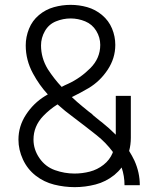

<svg xmlns="http://www.w3.org/2000/svg" viewBox="-20 -763 615 791"><path d="M288 8Q245 8 203 -2.5Q161 -13 127 -39.5Q93 -66 74.5 -106Q56 -146 56 -188Q56 -243 87 -290.5Q118 -338 165 -367L177 -374Q142 -412 116 -460Q86 -515 86 -576Q86 -611 99.5 -644.5Q113 -678 140.5 -701Q168 -724 202 -733.5Q236 -743 271 -743Q306 -743 339.5 -733.5Q373 -724 400.5 -701Q428 -678 441.5 -645.5Q455 -613 455 -578Q455 -523 423.5 -475.5Q392 -428 345 -400Q311 -380 276 -363Q297 -343 319 -325L346 -303L354 -297L358 -294L365 -287L392 -265L400 -259Q430 -235 457 -208V-368H519V-195Q519 -167 512 -141Q524 -122 534 -101Q556 -52 556 0H493Q493 -38 481 -73Q468 -56 451 -42Q416 -14 373.5 -3Q331 8 288 8ZM287 -48Q319 -48 350 -56Q381 -64 406.5 -84Q432 -104 444 -133L445 -137Q416 -176 378 -206Q330 -244 281 -281Q248 -305 217 -333Q185 -313 158 -285Q118 -243 118 -188Q118 -147 142.5 -111.5Q167 -76 206.5 -62Q246 -48 287 -48ZM234 -405Q247 -412 261 -418Q311 -441 352 -482Q393 -523 393 -578Q393 -609 376.5 -636Q360 -663 331 -675Q302 -687 271 -687Q240 -687 210.5 -675Q181 -663 165 -635Q149 -607 149 -576Q149 -524 177 -478Q203 -438 234 -405Z"/></svg>

Font: Jozsika Light
Style: Regular
Weight: 300
Monospace: yes
Designer: Belleve Invis
Foundry: Belleve Invis
Version: 2.1.0